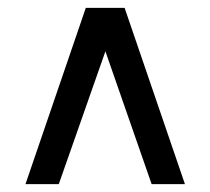

<svg xmlns="http://www.w3.org/2000/svg" viewBox="-20 -726 537 490"><path d="M45 -256 199 -706H298L452 -256H367L249 -595L130 -256Z"/></svg>

Font: Georama ExtraCondensed Thin Medium
Style: Regular
Weight: 500
Version: Version 1.001